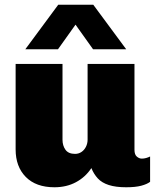

<svg xmlns="http://www.w3.org/2000/svg" viewBox="-20 -781 668 811"><path d="M210 10Q132 10 89 -33.5Q46 -77 46 -150V-511H244V-191Q244 -166 256.5 -148.5Q269 -131 297 -131Q312 -131 324 -139Q336 -147 343 -161Q350 -175 350 -191V-511H548V-148Q548 -128 558 -119.5Q568 -111 579 -111Q588 -111 597 -113.5Q606 -116 614 -120V-13Q601 -3 576.5 3.5Q552 10 513 10Q469 10 439.5 0.5Q410 -9 393 -27.5Q376 -46 366 -71Q341 -33 301 -11.5Q261 10 210 10ZM87 -573 226 -761H374L513 -573H373L259 -733H339L225 -573Z"/></svg>

Font: Chivo Medium Black
Style: Regular
Weight: 900
Version: Version 2.002